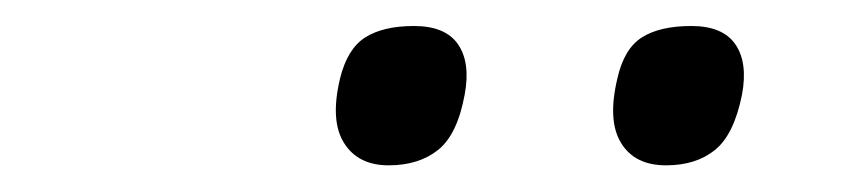

<svg xmlns="http://www.w3.org/2000/svg" viewBox="-20 -736 640 144"><path d="M479.5 -612Q456 -612 445.8 -628.8Q435.5 -645.5 443 -677Q448 -699.5 461.5 -708Q475 -716.5 498.5 -716.5Q522 -716.5 531.5 -702.8Q541 -689 536.5 -665Q530.5 -635 516.2 -623.5Q502 -612 479.5 -612ZM271.5 -612Q248.5 -612 238 -628.8Q227.5 -645.5 235 -677Q240.5 -699.5 254 -708Q267.5 -716.5 290.5 -716.5Q314 -716.5 323.5 -702.8Q333 -689 328.5 -665Q323 -635 308.5 -623.5Q294 -612 271.5 -612Z"/></svg>

Font: Commissioner Flair Light
Style: Italic
Weight: 300
Italic angle: -12°
Designer: Kostas Bartsokas
Foundry: Kostas Bartsokas
Version: Version 1.000; ttfautohint (v1.8.3)